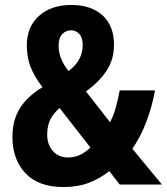

<svg xmlns="http://www.w3.org/2000/svg" viewBox="-20 -743 672 773"><path d="M267 -723Q347 -723 393 -681Q439 -639 439 -563Q439 -503 408.5 -457.5Q378 -412 326 -375L423 -251Q437 -277 446 -309.5Q455 -342 462 -379H604Q594 -321 571.5 -259Q549 -197 513 -144L632 0H462L420 -54Q382 -24 337.5 -7Q293 10 235 10Q135 10 82.5 -45.5Q30 -101 30 -192Q30 -259 60 -307Q90 -355 151 -392Q118 -435 103 -474Q88 -513 88 -561Q88 -635 137 -679Q186 -723 267 -723ZM266 -621Q246 -621 231 -606Q216 -591 216 -558Q216 -507 256 -457Q313 -499 313 -562Q313 -592 299 -606.5Q285 -621 266 -621ZM220 -308Q195 -287 182.5 -261.5Q170 -236 170 -201Q170 -161 193 -135Q216 -109 253 -109Q281 -109 302.5 -119.5Q324 -130 344 -149Z"/></svg>

Font: Noto Sans Condensed
Style: Bold
Weight: 700
Width: 3
Designer: Monotype Design Team
Foundry: Monotype Imaging Inc.
Version: Version 2.013; ttfautohint (v1.8.4.7-5d5b)